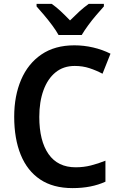

<svg xmlns="http://www.w3.org/2000/svg" viewBox="-20 -957 616 987"><path d="M364 -618Q306 -618 265.5 -585Q225 -552 203.5 -493Q182 -434 182 -356Q182 -233 229.5 -165Q277 -97 369 -97Q410 -97 447.5 -106.5Q485 -116 522 -131V-23Q450 10 353 10Q253 10 186.5 -34.5Q120 -79 86.5 -161.5Q53 -244 53 -357Q53 -464 88.5 -547Q124 -630 193 -677Q262 -724 362 -724Q411 -724 458.5 -713Q506 -702 548 -681L507 -578Q475 -595 440 -606.5Q405 -618 364 -618ZM281 -777Q269 -799 249 -826Q229 -853 207 -879Q185 -905 168 -924V-937H246Q269 -921 292.5 -899Q316 -877 340 -852Q366 -878 388.5 -898.5Q411 -919 436 -937H514V-924Q497 -905 475 -879.5Q453 -854 433 -826.5Q413 -799 400 -777Z"/></svg>

Font: Noto Sans Lao SemiCondensed SemiBold
Style: Regular
Weight: 600
Width: 4
Designer: Monotype Design Team
Foundry: Monotype Imaging Inc.
Version: Version 2.003; ttfautohint (v1.8.4.7-5d5b)